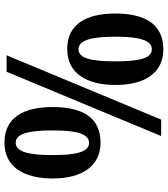

<svg xmlns="http://www.w3.org/2000/svg" viewBox="36 -800 774 887"><g transform="rotate(90 423.5 -357.0)"><path d="M207 -280C319 -280 373 -369 373 -503C373 -637 319 -724 208 -724C91 -724 43 -637 43 -503C43 -369 91 -280 207 -280ZM533 -714 236 0H312L609 -714ZM208 -332C166 -332 150 -393 150 -503C150 -612 166 -671 208 -671C250 -671 264 -612 264 -503C264 -392 250 -332 208 -332ZM640 10C751 10 805 -79 805 -213C805 -347 749 -434 639 -434C521 -434 475 -347 475 -213C475 -79 523 10 640 10ZM640 -42C598 -42 583 -102 583 -213C583 -322 598 -381 641 -381C682 -381 697 -322 697 -213C697 -102 682 -42 640 -42Z"/></g></svg>

Font: Noto Serif Sinhala Condensed ExtraBold
Style: Regular
Weight: 800
Width: 3
Designer: Jelle Bosma - Monotype Design Team
Foundry: Monotype Imaging Inc.
Version: Version 2.007